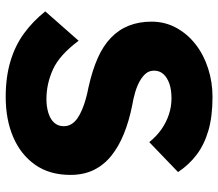

<svg xmlns="http://www.w3.org/2000/svg" viewBox="-66 -690 766 674"><g transform="rotate(90 317.0 -353.0)"><path d="M20 -129 123 -246Q173 -179 223.5 -156Q274 -133 328 -133Q355 -133 377 -140Q399 -147 411 -160.5Q423 -174 423 -194Q423 -209 415.5 -221Q408 -233 395 -242Q382 -251 364 -258.5Q346 -266 326 -271.5Q306 -277 285 -281Q227 -294 184 -313Q141 -332 112.5 -359.5Q84 -387 70 -422.5Q56 -458 56 -502Q56 -549 77.5 -588.5Q99 -628 135.5 -656.5Q172 -685 220 -700.5Q268 -716 320 -716Q389 -716 438.5 -701.5Q488 -687 523.5 -660Q559 -633 584 -595L479 -494Q458 -520 433.5 -537Q409 -554 381.5 -563Q354 -572 325 -572Q295 -572 273.5 -564.5Q252 -557 240 -543.5Q228 -530 228 -511Q228 -494 238 -482Q248 -470 265 -460.5Q282 -451 304 -444.5Q326 -438 350 -434Q405 -423 449.5 -405Q494 -387 526.5 -361Q559 -335 576.5 -299.5Q594 -264 594 -217Q594 -144 558.5 -93.5Q523 -43 461.5 -16.5Q400 10 320 10Q251 10 195.5 -6.5Q140 -23 97 -54.5Q54 -86 20 -129Z"/></g></svg>

Font: Mach
Style: Bold
Weight: 700
Version: Version 1.002